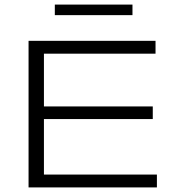

<svg xmlns="http://www.w3.org/2000/svg" viewBox="-20 -817 774 837"><path d="M104.5 0V-639H171.5V0ZM112.5 0V-56H664V0ZM140 -298V-353H646V-298ZM112.5 -583V-639H658V-583ZM219 -751V-797H557.5V-751Z"/></svg>

Font: Anek Latin Expanded Light
Style: Regular
Weight: 300
Width: 7
Designer: Yesha Goshar
Foundry: Ek Type
Version: Version 1.003